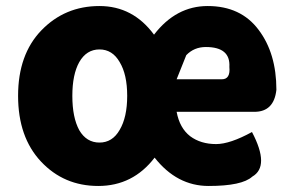

<svg xmlns="http://www.w3.org/2000/svg" viewBox="-20 -603 978 637"><path d="M306 14Q192 14 116 -67Q40 -148 40 -285Q40 -422 117 -502Q195 -583 310 -583Q421 -583 491 -488Q564 -583 669 -583Q779 -583 838 -504Q897 -426 897 -305Q889 -232 824 -232H566Q576 -178 611 -151Q646 -125 697 -125Q743 -125 816 -165Q876 -51 817 -17Q783 14 672 14Q567 14 493 -80Q421 14 306 14ZM377 -172Q402 -214 402 -285Q402 -356 377 -397Q353 -439 310 -439Q267 -439 243 -397Q220 -356 220 -285Q220 -213 243 -171Q267 -130 310 -130Q353 -130 377 -172ZM566 -340H716Q745 -340 741 -381Q745 -447 663 -447Q624 -447 598 -420Z"/></svg>

Font: Swei Half Moon CJK SC
Style: Black
Weight: 900
Version: Version 2.071